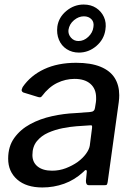

<svg xmlns="http://www.w3.org/2000/svg" viewBox="-20 -817 592 847"><path d="M347 -58Q309 -23 263 -6.5Q217 10 167 10Q96 10 56 -25Q16 -60 16 -117Q16 -171 43 -208.5Q70 -246 113.5 -269.5Q157 -293 209.5 -304.5Q262 -316 312 -318L378 -323Q397 -324 399 -341L403 -366Q404 -371 404 -376Q404 -381 404 -386Q404 -425 379 -447Q354 -469 309 -469Q269 -469 232 -451Q195 -433 165 -393Q162 -389 158.5 -388Q155 -387 148 -389L83 -409Q78 -411 76 -416Q74 -421 80 -433Q115 -484 175 -512Q235 -540 316 -540Q381 -540 423.5 -522.5Q466 -505 486 -473Q506 -441 506 -397Q506 -390 505.5 -382.5Q505 -375 504 -367L455 -14Q453 -4 451 -2Q449 0 440 0H373Q365 0 362 -5Q359 -10 359 -19L363 -60Q362 -75 347 -58ZM386 -252Q387 -260 385.5 -262.5Q384 -265 376 -264L317 -260Q290 -258 256.5 -251.5Q223 -245 192.5 -231.5Q162 -218 142.5 -194Q123 -170 123 -133Q123 -101 146 -82.5Q169 -64 210 -64Q242 -64 270.5 -75Q299 -86 322 -102Q345 -119 359 -138Q373 -157 376 -174ZM445 -686Q439 -643 405 -614Q371 -585 328 -585Q298 -585 274.5 -600Q251 -615 240 -641.5Q229 -668 233 -700Q239 -741 273 -769Q307 -797 349 -797Q381 -797 404 -782Q427 -767 438.5 -742Q450 -717 445 -686ZM392 -697Q396 -719 383.5 -732Q371 -745 350 -745Q327 -745 306.5 -728Q286 -711 282 -685Q280 -666 293 -651Q306 -636 326 -636Q350 -636 369.5 -654.5Q389 -673 392 -697Z"/></svg>

Font: Libre Franklin Thin Medium
Style: Italic
Weight: 500
Italic angle: -8°
Version: Version 3.000